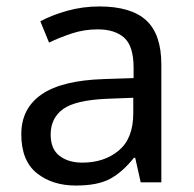

<svg xmlns="http://www.w3.org/2000/svg" viewBox="-20 -565 601 595"><path d="M288 -545Q386 -545 433 -502Q480 -459 480 -365V0H416L399 -76H395Q360 -32 321.5 -11Q283 10 215 10Q142 10 94 -28.5Q46 -67 46 -149Q46 -229 109 -272.5Q172 -316 303 -320L394 -323V-355Q394 -422 365 -448Q336 -474 283 -474Q241 -474 203 -461.5Q165 -449 132 -433L105 -499Q140 -518 188 -531.5Q236 -545 288 -545ZM314 -259Q214 -255 175.5 -227Q137 -199 137 -148Q137 -103 164.5 -82Q192 -61 235 -61Q303 -61 348 -98.5Q393 -136 393 -214V-262Z"/></svg>

Font: Noto Sans Sora Sompeng
Style: Regular
Weight: 400
Designer: Monotype Design Team. David Williams.
Foundry: Monotype Imaging Inc.
Version: Version 2.101